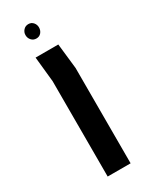

<svg xmlns="http://www.w3.org/2000/svg" viewBox="-185 -735 609 776"><g transform="rotate(-30 120.0 -347.0)"><path d="M58 0ZM70 -445 58 -562H164L177 -445V0H70ZM131 -661Q131 -647 122.5 -637Q114 -627 100 -627Q86 -627 77 -637Q68 -647 68 -661Q68 -674 77 -684Q86 -694 100 -694Q114 -694 122.5 -684Q131 -674 131 -661Z"/></g></svg>

Font: Assistant SemiBold
Style: Regular
Weight: 600
Designer: Hebrew By Ben Nathan, Latin by Paul Hunt
Version: Version 2.001; ttfautohint (v1.6)